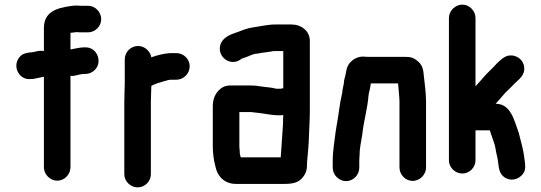

<svg xmlns="http://www.w3.org/2000/svg" viewBox="-20 -733 2343 831"><path d="M113 -391H120C132 -392 152 -398 166 -400C167 -400 169 -400 170 -401V-9C170 22 197 49 228 49C259 49 285 22 285 -9V-405C290 -404 295 -404 300 -405L310 -407C318 -409 335 -413 343 -413H350C365 -413 379 -419 390 -430C425 -464 401 -528 351 -528H343C327 -528 301 -522 285 -519V-591C292 -592 298 -592 303 -593L313 -594C321 -593 328 -593 335 -593H361C392 -593 418 -619 418 -650C418 -681 392 -708 361 -708H335C329 -708 322 -708 314 -709C303 -709 293 -708 286 -707C223 -698 170 -681 170 -611V-512C147 -517 130 -506 109 -506C89 -503 75 -500 63 -484C32 -444 64 -385 113 -391Z M801 -446C801 -477 775 -503 744 -503H714C688 -501 661 -494 638 -486C637 -485 636 -485 635 -485C631 -510 607 -534 578 -534C546 -534 520 -508 520 -476V-374C520 -351 518 -318 518 -293V21C518 52 545 78 576 78C607 78 633 52 633 21V-295C633 -317 635 -340 635 -361L636 -362C651 -370 674 -377 692 -382C701 -384 710 -388 720 -388H744C775 -388 801 -415 801 -446Z M1017 -87C1016 -92 1016 -96 1016 -101V-248H1062C1066 -248 1070 -248 1074 -247L1093 -245C1124 -242 1154 -234 1187 -234C1194 -234 1200 -234 1206 -235C1205 -222 1205 -210 1205 -198C1201 -146 1199 -99 1195 -52H1022C1018 -64 1017 -74 1017 -87ZM1195 -349H1176C1171 -350 1165 -351 1158 -353C1141 -355 1125 -357 1108 -359L1088 -362C1079 -363 1070 -363 1061 -363H976C961 -363 947 -359 936 -350C914 -333 901 -308 901 -273V-101C901 -70 905 -40 912 -14C920 29 951 63 1001 63H1211C1248 63 1273 57 1291 34C1306 14 1309 0 1309 -27C1309 -31 1309 -36 1310 -43C1313 -77 1316 -102 1317 -139C1318 -174 1321 -216 1321 -252V-556C1321 -599 1284 -627 1242 -627H1172C1138 -627 1108 -619 1078 -615C1052 -612 1029 -602 1008 -594C976 -584 941 -570 933 -536C921 -486 976 -446 1019 -474C1021 -475 1027 -480 1029 -480C1034 -482 1040 -484 1046 -486C1061 -491 1076 -501 1095 -501C1117 -506 1141 -507 1164 -512H1206V-351C1203 -351 1199 -350 1195 -349Z M1535 -7V-34C1535 -39 1535 -46 1536 -57C1536 -92 1543 -118 1548 -151C1554 -209 1571 -264 1575 -320L1577 -332C1579 -340 1581 -347 1582 -354L1584 -366C1584 -367 1584 -369 1585 -372H1703L1705 -348C1706 -331 1709 -311 1709 -292V-8C1709 23 1735 50 1766 50C1797 50 1824 23 1824 -8V-291C1824 -331 1818 -372 1814 -408C1812 -438 1805 -455 1786 -470C1769 -484 1756 -487 1730 -487H1573C1566 -487 1560 -487 1555 -488C1524 -490 1496 -470 1485 -447C1479 -434 1478 -421 1475 -407C1471 -393 1469 -386 1468 -371C1466 -359 1462 -345 1461 -331L1459 -321C1457 -313 1455 -303 1453 -292C1447 -248 1440 -208 1433 -165C1428 -122 1420 -82 1420 -34V-7C1420 24 1447 51 1478 51C1509 51 1535 24 1535 -7Z M1981 -713C1950 -713 1923 -686 1923 -655V-39C1923 -8 1950 18 1981 18C2012 18 2038 -8 2038 -39V-169H2100C2102 -161 2104 -158 2107 -148C2113 -128 2122 -110 2125 -88C2128 -67 2134 -50 2136 -30C2139 -1 2143 20 2163 34C2191 54 2226 43 2243 20C2258 0 2253 -19 2250 -44C2246 -84 2234 -123 2225 -159C2206 -208 2193 -284 2125 -284C2146 -305 2161 -328 2183 -347L2198 -362C2216 -383 2246 -398 2249 -431C2252 -464 2227 -490 2197 -493C2166 -496 2148 -474 2130 -458C2125 -453 2121 -448 2117 -444L2082 -409C2075 -401 2068 -393 2062 -386C2056 -379 2045 -368 2038 -359V-655C2038 -686 2012 -713 1981 -713Z"/></svg>

Font: Electronic
Style: UltHv
Weight: 900
Version: Version 1.011